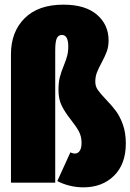

<svg xmlns="http://www.w3.org/2000/svg" viewBox="-20 -784 560 824"><path d="M446 -611Q446 -584 438.5 -563.5Q431 -543 416 -515Q403 -491 396 -473Q389 -455 389 -433Q389 -414 399.5 -398.5Q410 -383 434 -358Q461 -330 478 -307Q495 -284 507.5 -249Q520 -214 520 -168Q520 -80 469.5 -30Q419 20 338 20Q307 20 277.5 12.5Q248 5 226 -7L282 -130Q292 -125 302 -125Q314 -125 322 -136.5Q330 -148 330 -171Q330 -198 319 -219Q308 -240 285 -269Q259 -302 245 -330Q231 -358 231 -398Q231 -430 236.5 -452Q242 -474 254 -503Q263 -525 268 -543.5Q273 -562 273 -584Q273 -634 246 -634Q230 -634 223.5 -619Q217 -604 217 -567V0H27V-551Q27 -647 85.5 -705.5Q144 -764 252 -764Q346 -764 396 -721Q446 -678 446 -611Z"/></svg>

Font: Fira Sans Extra Condensed Black
Style: Regular
Weight: 900
Width: 1
Designer: Carrois Corporate & Edenspiekermann AG
Foundry: Carrois Corporate GbR & Edenspiekermann AG
Version: Version 4.203